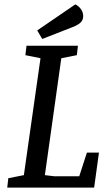

<svg xmlns="http://www.w3.org/2000/svg" viewBox="-20 -857 497 877"><path d="M13 0 18 -43 89 -57 165 -591 96 -605 101 -648H336L331 -605L260 -591L185 -57L227 -52H342L377 -160H432L410 0ZM173 -679 150 -718 324 -837Q339 -830 349.5 -815.5Q360 -801 360 -783Q360 -766 348.5 -754.5Q337 -743 311 -733Z"/></svg>

Font: Faustina Light Medium
Style: Italic
Weight: 500
Italic angle: -8°
Version: Version 1.200